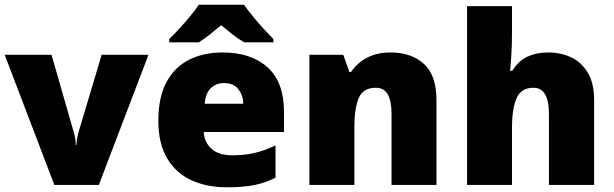

<svg xmlns="http://www.w3.org/2000/svg" viewBox="-20 -786 2609 816"><path d="M211 0 0 -553H199L293 -226Q295 -222 298.5 -204Q302 -186 302 -170H305Q305 -187 308.5 -202Q312 -217 314 -225L412 -553H611L400 0Z M926 -563Q1047 -563 1117 -500Q1187 -437 1187 -310V-225H846Q848 -182 878.5 -154Q909 -126 967 -126Q1019 -126 1062 -136Q1105 -146 1151 -168V-31Q1111 -10 1063.5 0Q1016 10 944 10Q860 10 794.5 -19.5Q729 -49 691 -112Q653 -175 653 -273Q653 -373 687.5 -437Q722 -501 783.5 -532Q845 -563 926 -563ZM933 -433Q899 -433 876.5 -412Q854 -391 850 -345H1014Q1013 -382 992.5 -407.5Q972 -433 933 -433ZM1017 -766Q1033 -743 1055.5 -715.5Q1078 -688 1101.5 -662.5Q1125 -637 1142 -620V-606H1018Q992 -621 969 -639Q946 -657 920 -679Q894 -657 872.5 -640Q851 -623 825 -606H699V-620Q718 -638 741.5 -663.5Q765 -689 787.5 -716Q810 -743 825 -766Z M1641 -563Q1727 -563 1781 -515Q1835 -467 1835 -360V0H1644V-302Q1644 -357 1628 -385Q1612 -413 1577 -413Q1523 -413 1504.5 -369Q1486 -325 1486 -242V0H1295V-553H1439L1465 -480H1472Q1498 -519 1540.5 -541Q1583 -563 1641 -563Z M2156 -652Q2156 -591 2153 -549Q2150 -507 2148 -485H2157Q2184 -528 2222 -545.5Q2260 -563 2309 -563Q2364 -563 2408 -542Q2452 -521 2478.5 -476.5Q2505 -432 2505 -360V0H2313V-302Q2313 -413 2247 -413Q2195 -413 2175.5 -369Q2156 -325 2156 -243V0H1965V-760H2156Z"/></svg>

Font: Noto Sans Gujarati UI Black
Style: Regular
Weight: 900
Designer: Jelle Bosma - Monotype Design Team, Universal Thirst
Foundry: Monotype Imaging Inc.
Version: Version 2.106; ttfautohint (v1.8.4.7-5d5b)